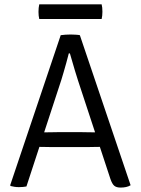

<svg xmlns="http://www.w3.org/2000/svg" viewBox="-20 -842 637 868"><path d="M254.5 -683Q263.5 -684.5 276.5 -685.2Q289.5 -686 299.5 -686Q308 -686 321.2 -685.2Q334.5 -684.5 341 -683L570.5 -4.5Q561.5 1 550 3.5Q538.5 6 525 6Q506.5 6 496.8 -2Q487 -10 479 -33.5L347.5 -433Q332.5 -477.5 319 -522Q305.5 -566.5 296 -600.5H291Q286 -581 279.8 -558.2Q273.5 -535.5 267.5 -515Q261.5 -494.5 257.5 -481.5L99.5 1Q92.5 2.5 83.5 3.2Q74.5 4 65.5 4Q54 4 45.5 2.5Q37 1 28 -1L26 -4.5ZM227 -177Q223.5 -177 206.5 -177.2Q189.5 -177.5 172.2 -177.8Q155 -178 151.5 -178H121L145.5 -243.5H172.5Q176 -243.5 190.5 -243.8Q205 -244 219.5 -244.2Q234 -244.5 237.5 -244.5H352Q355 -244.5 370 -244.2Q385 -244 400.2 -243.8Q415.5 -243.5 419 -243.5H446L468 -178H438Q434 -178 416.5 -177.8Q399 -177.5 381.8 -177.2Q364.5 -177 361.5 -177ZM157.5 -756Q154 -770 154 -788.5Q154 -807 157.5 -822.5H439.5Q441.5 -814.5 442.2 -807Q443 -799.5 443 -788.5Q443 -770.5 439.5 -756Z"/></svg>

Font: Signika SC
Style: Regular
Weight: 300
Designer: Anna Giedryś
Foundry: Anna Giedryś
Version: Version 2.000